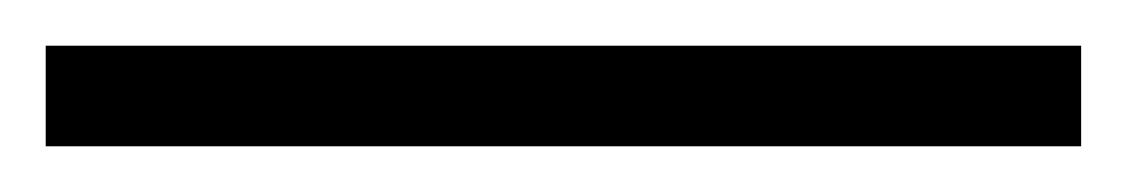

<svg xmlns="http://www.w3.org/2000/svg" viewBox="-20 25 493 84"><path d="M0 89V45H453V89Z"/></svg>

Font: Celebes Light
Style: Regular
Weight: 300
Designer: Anugrah Pasau
Foundry: Lafontype
Version: Version 1.000; ttfautohint (v1.8.4)